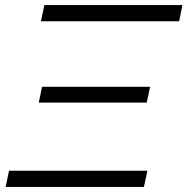

<svg xmlns="http://www.w3.org/2000/svg" viewBox="-20 -733 736 753"><path d="M140.5 -649.5 154 -713H695.5L682.5 -649.5ZM132 -330.5 145 -392.5H568.5L555.5 -330.5ZM2 0 15.5 -63.5H558L544.5 0Z"/></svg>

Font: Commissioner Light
Style: Italic
Weight: 300
Italic angle: -12°
Designer: Kostas Bartsokas
Foundry: Kostas Bartsokas
Version: Version 1.000; ttfautohint (v1.8.3)